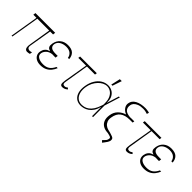

<svg xmlns="http://www.w3.org/2000/svg" viewBox="143 -1876 3187 3187"><g transform="rotate(45 1736.0 -282.5)"><path d="M515.6 -545.5 509.9 -501.4H441.4L373.6 -99.4Q369 -70 379.1 -56.1Q389.2 -42.3 403.8 -38.4Q418.3 -34.4 427.6 -34.1Q438.6 -34.4 452.4 -38.4Q466.3 -42.3 473 -45.5L465.9 -1.4Q462.4 -0.4 447.3 3.7Q432.2 7.8 407.7 8.5Q388.5 8.2 373.8 -3.2Q359 -14.6 353.5 -41.9Q348 -69.2 356.5 -117.9L419 -501.4H140.3L56.8 0H36.9L120.4 -501.4H46.9L52.6 -545.5Z M811.1 -258.5H772.7Q750.7 -258.5 731.5 -259.9Q668.3 -252.1 632.1 -216.3Q595.9 -180.4 589.5 -140.6Q580.6 -89.1 624.1 -60.9Q667.6 -32.7 741.5 -32.7Q811.1 -32.7 856 -63.7Q900.9 -94.8 931.8 -160.5H960.2Q941.4 -113.3 910.5 -74.6Q879.6 -35.9 832.6 -13Q785.5 9.9 718.8 9.9Q664.1 9.9 625.2 -10.5Q586.3 -30.9 568.4 -66.6Q550.4 -102.3 558.2 -147.7Q560.7 -162.6 569.2 -186.3Q577.8 -209.9 601 -233Q624.3 -256 671.2 -269.5Q632.1 -280.9 618.4 -300.4Q604.8 -320 604.9 -342.2Q605.1 -364.3 608.3 -383.9Q609 -387.4 609.4 -389.2Q622.9 -464.5 676.5 -508.5Q730.1 -552.6 811.1 -552.6Q899.9 -552.6 941.9 -512.4Q984 -472.3 988.6 -400.6H958.8Q953.1 -447.8 916.5 -480.1Q880 -512.4 811.1 -512.8Q743.6 -512.4 695.1 -483Q646.7 -453.5 637.8 -400.6Q631 -356.9 659.4 -330.4Q687.9 -304 762.8 -304H816.8Z M1478.7 -559.7 1473 -522.7H1283.7L1214.5 -99.4Q1207 -62.5 1213.8 -47.6Q1220.5 -32.7 1233 -30.2Q1245.4 -27.7 1255.3 -28.1Q1259.6 -28.4 1261.4 -28.4Q1270.6 -28.8 1285.7 -36.8Q1300.8 -44.7 1305.4 -52.6L1331 -31.2Q1301.8 -4.3 1277.3 2.8Q1252.8 9.9 1234.4 9.9Q1201.3 9.9 1191.8 -14Q1182.2 -38 1193.2 -106.5L1263.5 -522.7H1081L1086.6 -559.7Z M1664.1 11.4Q1597.3 10.7 1553.3 -24.7Q1509.2 -60 1492.2 -123.4Q1475.1 -186.8 1489.3 -271.3Q1502.8 -355.1 1540.7 -418.5Q1578.5 -481.9 1634.4 -517.2Q1690.3 -552.6 1757.8 -552.6Q1802.6 -552.6 1846.2 -530.7Q1889.9 -508.9 1917.6 -460.8Q1945.3 -412.6 1942.5 -333.8H1945L2010.7 -545.5H2033.4L1948.2 -271.3L1949.6 0H1926.8L1925.8 -211.6H1924Q1906.6 -145.6 1876.8 -102.1Q1846.9 -58.6 1810.5 -33.6Q1774.1 -8.5 1736.2 1.6Q1698.2 11.7 1664.1 11.4ZM1925.4 -271V-302.6Q1925.4 -382.1 1899.7 -432.4Q1873.9 -482.6 1834.3 -506.2Q1794.7 -529.8 1753.6 -529.8Q1713.1 -529.8 1673.7 -509.4Q1634.2 -489 1600.9 -453.3Q1567.5 -417.6 1544 -370.9Q1520.6 -324.2 1512.1 -271.3Q1499.3 -196 1514.2 -137.3Q1529.1 -78.5 1568.5 -44.9Q1608 -11.4 1668.3 -11.4Q1698.2 -11.4 1731.7 -20.1Q1765.3 -28.8 1799 -53.1Q1832.7 -77.4 1863.1 -123.2Q1893.5 -169 1916.9 -242.9ZM1782 -596.6 1818.9 -759.9H1864.3L1808.9 -596.6Z M2554.7 -707.4 2543.3 -669Q2532.3 -673.7 2501.8 -680.8Q2471.2 -687.9 2439.6 -687.5Q2376.8 -687.9 2335 -670.8Q2293.3 -653.8 2271.5 -628.6Q2249.6 -603.3 2246.4 -578.1Q2234.7 -517 2266 -478.9Q2297.2 -440.7 2382.5 -433.2Q2397.4 -434.7 2412.6 -434.7H2483.7L2483 -431.8H2483.7L2478 -400.6H2411.2Q2409.8 -400.6 2408 -400.6Q2305 -399.9 2243.6 -354.6Q2182.2 -309.3 2166.9 -208.8Q2157.7 -158 2172.2 -121.1Q2186.8 -84.2 2215.2 -61.6Q2243.6 -39.1 2274.9 -31.2L2333.1 -17Q2372.5 -5.7 2395.4 3.4Q2418.3 12.4 2427 27Q2435.7 41.5 2432.5 69.6Q2427.2 93.8 2411.6 118.3Q2396 142.8 2379.8 163Q2363.6 183.2 2355.8 194.6L2324.6 164.8Q2342.3 143.8 2355.8 132.1Q2369.3 120.4 2378.6 106.5Q2387.8 92.7 2392.8 65.3Q2396 41.2 2377.3 32.3Q2358.7 23.4 2307.5 12.8L2287.6 11.4Q2230.8 6.7 2189.1 -20.1Q2147.4 -46.9 2128.4 -96.4Q2109.4 -146 2121.4 -218.8Q2133.9 -297.6 2185 -347.8Q2236.2 -398.1 2306.5 -419Q2248.2 -442.5 2219.6 -486Q2191.1 -529.5 2199.6 -573.9Q2209.9 -644.9 2280.5 -683.2Q2351.2 -721.6 2462.4 -721.6Q2474.1 -721.6 2494 -719.3Q2513.8 -717 2531.8 -713.6Q2549.7 -710.2 2554.7 -707.4Z M2995.7 -559.7 2990.1 -522.7H2800.8L2731.5 -99.4Q2724.1 -62.5 2730.8 -47.6Q2737.6 -32.7 2750 -30.2Q2762.4 -27.7 2772.4 -28.1Q2776.6 -28.4 2778.4 -28.4Q2787.6 -28.8 2802.7 -36.8Q2817.8 -44.7 2822.4 -52.6L2848 -31.2Q2818.9 -4.3 2794.4 2.8Q2769.9 9.9 2751.4 9.9Q2718.4 9.9 2708.8 -14Q2699.2 -38 2710.2 -106.5L2780.5 -522.7H2598L2603.7 -559.7Z M3239.3 -258.5H3201Q3179 -258.5 3159.8 -259.9Q3096.6 -252.1 3060.4 -216.3Q3024.1 -180.4 3017.8 -140.6Q3008.9 -89.1 3052.4 -60.9Q3095.9 -32.7 3169.7 -32.7Q3239.3 -32.7 3284.3 -63.7Q3329.2 -94.8 3360.1 -160.5H3388.5Q3369.7 -113.3 3338.8 -74.6Q3307.9 -35.9 3260.8 -13Q3213.8 9.9 3147 9.9Q3092.3 9.9 3053.4 -10.5Q3014.6 -30.9 2996.6 -66.6Q2978.7 -102.3 2986.5 -147.7Q2989 -162.6 2997.5 -186.3Q3006 -209.9 3029.3 -233Q3052.6 -256 3099.4 -269.5Q3060.4 -280.9 3046.7 -300.4Q3033 -320 3033.2 -342.2Q3033.4 -364.3 3036.6 -383.9Q3037.3 -387.4 3037.6 -389.2Q3051.1 -464.5 3104.8 -508.5Q3158.4 -552.6 3239.3 -552.6Q3328.1 -552.6 3370.2 -512.4Q3412.3 -472.3 3416.9 -400.6H3387.1Q3381.4 -447.8 3344.8 -480.1Q3308.2 -512.4 3239.3 -512.8Q3171.9 -512.4 3123.4 -483Q3074.9 -453.5 3066.1 -400.6Q3059.3 -356.9 3087.7 -330.4Q3116.1 -304 3191.1 -304H3245Z"/></g></svg>

Font: Inter UI Thin
Style: Italic
Weight: 100
Italic angle: -9.39999°
Designer: Rasmus Andersson
Foundry: rsms
Version: 3.2;8d6f07862